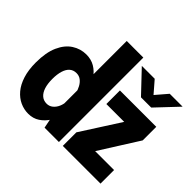

<svg xmlns="http://www.w3.org/2000/svg" viewBox="-171 -972 1206 1206"><g transform="rotate(45 432.0 -369.5)"><path d="M209.5 11Q171.5 11 136.8 -5Q102 -21 74.8 -53.2Q47.5 -85.5 31.8 -134.8Q16 -184 16 -251Q16 -340 42 -397.8Q68 -455.5 111.2 -483.2Q154.5 -511 205.5 -511Q249 -511 281.5 -491.5Q314 -472 335.2 -441.2Q356.5 -410.5 367 -376.8Q377.5 -343 377.5 -314.5L329.5 -293.5Q324.5 -316.5 313.2 -337.2Q302 -358 285 -371.2Q268 -384.5 244 -384.5Q217.5 -384.5 199.2 -368.8Q181 -353 171.8 -323Q162.5 -293 162.5 -251Q162.5 -208.5 172.2 -178.2Q182 -148 200.8 -131.8Q219.5 -115.5 247 -115.5Q270 -115.5 287.8 -129.8Q305.5 -144 315.8 -167.5Q326 -191 327 -218.5L379.5 -198Q379.5 -169.5 369.2 -133.8Q359 -98 338 -65Q317 -32 285 -10.5Q253 11 209.5 11ZM472 -750V0H344.5L324.5 -102V-750ZM506.5 0V-120.5L672.5 -379.5H514V-500H837V-379.5L673.5 -120.5H841.5V0ZM502 -706.5H616.5L683.5 -629L750 -706.5H864.5L729 -563H638Z"/></g></svg>

Font: Trispace Thin
Style: Bold
Weight: 700
Version: Version 1.210